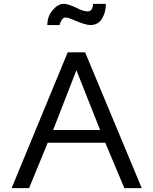

<svg xmlns="http://www.w3.org/2000/svg" viewBox="-20 -970 791 990"><path d="M40 0 329.1 -700.2H418.9L710.9 0H621.1L522.9 -233.9H226.1L129.9 0ZM224.1 -840.8Q224.1 -886.7 252 -918.5Q279.8 -950.2 309.1 -950.2Q331.1 -950.2 375 -929.2Q409.2 -911.1 433.1 -911.1Q458 -912.1 460 -950.2H525.9Q525.9 -906.2 505.9 -873.5Q485.8 -840.8 445.8 -840.8Q420.9 -840.8 363.8 -865.2Q329.6 -880.4 316.9 -879.9Q308.1 -879.9 300.5 -869.9Q293 -859.9 290 -850.1L287.1 -840.8ZM253.9 -299.8H496.1L374 -607.9Z"/></svg>

Font: Carme
Style: Regular
Weight: 400
Version: 1.000